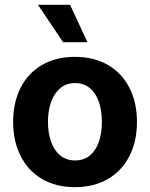

<svg xmlns="http://www.w3.org/2000/svg" viewBox="-20 -776 630 807"><path d="M35.2 -263.7Q35.2 -345.2 66.7 -407.2Q98.1 -469.2 157 -503.2Q215.8 -537.1 294.9 -537.1Q374 -537.1 433.1 -503.2Q492.2 -469.2 523.9 -407.2Q555.7 -345.2 555.7 -263.7Q555.7 -182.1 523.9 -119.9Q492.2 -57.6 433.1 -23.4Q374 10.7 294.9 10.7Q215.8 10.7 157.2 -23.4Q98.6 -57.6 66.9 -119.9Q35.2 -182.1 35.2 -263.7ZM408.2 -263.7Q408.2 -311 395.5 -347.9Q382.8 -384.8 357.4 -405.8Q332 -426.8 295.9 -426.8Q259.3 -426.8 233.6 -405.8Q208 -384.8 194.8 -347.9Q181.6 -311 181.6 -263.7Q181.6 -216.8 194.8 -179.9Q208 -143.1 233.6 -122.3Q259.3 -101.6 295.9 -101.6Q332 -101.6 357.4 -122.3Q382.8 -143.1 395.5 -179.7Q408.2 -216.3 408.2 -263.7ZM139.6 -755.9H274.4L347.7 -598.6H245.1Z"/></svg>

Font: Pretendard GOV
Style: Bold
Weight: 700
Designer: Base glyphs from Inter by Rasmus Andersson; Hangeul glyphs from Noto Sans CJK(Source Han Sans) by Jang Soo-young and Kan
Foundry: Kil Hyung-jin
Version: Version 1.309